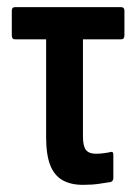

<svg xmlns="http://www.w3.org/2000/svg" viewBox="-20 -511 381 537"><path d="M212 6Q178 6 155 -7Q132 -20 120.5 -49Q109 -78 109 -128V-401H22Q13 -401 13 -412V-481Q13 -491 22 -491H319Q328 -491 328 -481V-412Q328 -401 319 -401H212V-130Q212 -102 220.5 -91.5Q229 -81 248 -81Q259 -81 270.5 -82.5Q282 -84 290 -86Q297 -88 297 -78V-13Q297 -5 290 -2Q277 0 257.5 3Q238 6 212 6Z"/></svg>

Font: Sofia Sans Extra Condensed
Style: Bold
Weight: 700
Designer: Botio Nikoltchev, Ani Petrova
Foundry: lettersoup
Version: Version 4.101